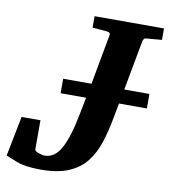

<svg xmlns="http://www.w3.org/2000/svg" viewBox="-98 -738 726 822"><g transform="rotate(10 264.5 -327.5)"><path d="M132.8 16.1Q66.4 16.1 28.6 1.5Q-9.3 -13.2 -20 -18.1L14.2 -191.9H96.2V-65.9Q96.2 -58.1 112.5 -52Q128.9 -45.9 140.1 -45.9Q183.6 -45.9 210.9 -95.9Q238.3 -146 257.8 -249L272 -320.8H161.1V-383.8H284.2L324.2 -601.1Q325.7 -609.9 320.8 -612.8Q315.9 -615.7 306.2 -616.2L247.1 -621.1V-670.9H548.8V-621.1L481 -615.2Q474.6 -615.2 471.7 -611.1Q468.8 -606.9 466.8 -600.1L426.8 -383.8H536.1V-320.8H415L402.8 -256.8Q392.1 -197.8 376 -147.9Q359.9 -98.1 331.1 -61.3Q302.2 -24.4 254.6 -4.2Q207 16.1 132.8 16.1Z"/></g></svg>

Font: Charis
Style: Bold Italic
Weight: 700
Italic angle: -11°
Designer: Walt Agee, Miriam Martin, Annie Olsen, Victor Gaultney, Lorna Priest, Alan Ward, Bob Hallissy, Martin Hosken, Sharon Cor
Foundry: SIL Global
Version: Version 7.000